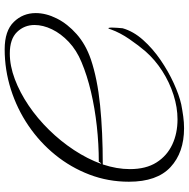

<svg xmlns="http://www.w3.org/2000/svg" viewBox="-13 -743 808 822"><g transform="rotate(90 391.0 -332.0)"><path d="M191 52Q112 52 74 13Q36 -26 36 -81Q36 -125 59 -171Q82 -217 126 -256Q170 -295 234 -317Q317 -345 430.5 -356.5Q544 -368 684 -368Q704 -428 704 -484Q704 -553 675.5 -598Q647 -643 599 -665.5Q551 -688 491 -688Q440 -688 386.5 -671Q333 -654 284.5 -623Q236 -592 200 -551Q175 -522 147.5 -482Q120 -442 106 -403Q106 -402 104 -397Q102 -392 101 -392Q99 -392 98.5 -398.5Q98 -405 98 -406Q98 -411 99 -429Q100 -447 101 -453Q114 -499 151 -540.5Q188 -582 237 -615.5Q286 -649 336.5 -672Q387 -695 427 -704Q453 -709 478.5 -712.5Q504 -716 529 -716Q633 -716 695.5 -658Q758 -600 758 -480Q758 -391 727.5 -311Q697 -231 643 -164.5Q589 -98 517.5 -49.5Q446 -1 362.5 25.5Q279 52 191 52ZM87 -76Q87 -32 117 -1Q147 30 209 30Q262 30 319 8.5Q376 -13 431.5 -50.5Q487 -88 536 -138Q585 -188 622.5 -245Q660 -302 682 -362Q679 -360 676 -357Q673 -354 673 -351Q597 -351 520 -342.5Q443 -334 373 -317.5Q303 -301 246 -277Q195 -256 159.5 -222.5Q124 -189 105.5 -150.5Q87 -112 87 -76Z"/></g></svg>

Font: Beau Rivage
Style: Regular
Weight: 400
Designer: Robert E. Leuschke
Foundry: Robert E. Leuschke
Version: Version 1.010; ttfautohint (v1.8.3)